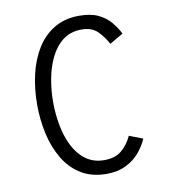

<svg xmlns="http://www.w3.org/2000/svg" viewBox="-81 -783 779 866"><g transform="rotate(-10 308.0 -350.0)"><path d="M339 12Q270 12 221.2 -18.2Q172.5 -48.5 142 -100.2Q111.5 -152 97.2 -216.8Q83 -281.5 83 -350Q83 -421.5 98 -486.8Q113 -552 144.2 -602.8Q175.5 -653.5 224 -682.8Q272.5 -712 339 -712Q391.5 -712 425.8 -695.8Q460 -679.5 481.8 -653.5Q503.5 -627.5 518 -599L456 -563Q438 -597 411.8 -623Q385.5 -649 339 -649Q288.5 -649 253.5 -622.2Q218.5 -595.5 197 -551.5Q175.5 -507.5 165.8 -454.8Q156 -402 156 -350Q156 -292.5 166.5 -238.8Q177 -185 199 -142.8Q221 -100.5 255.8 -75.8Q290.5 -51 339 -51Q388.5 -51 418 -75.8Q447.5 -100.5 466 -140L528 -116Q514.5 -84 489.8 -54.8Q465 -25.5 427.5 -6.8Q390 12 339 12Z"/></g></svg>

Font: Overpass Mono Light
Style: Regular
Weight: 300
Monospace: yes
Designer: Delve Withrington, Dave Bailey
Foundry: Delve Fonts LLC
Version: Version 4.000